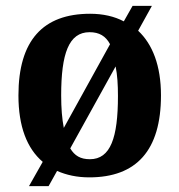

<svg xmlns="http://www.w3.org/2000/svg" viewBox="-20 -596 613 656"><path d="M126 -43 79 40H146L175 -12C207 2 243 10 285 10C446 10 530 -82 530 -270C530 -372 501 -445 452 -491L499 -576H433L403 -523C371 -540 332 -549 288 -549C127 -549 43 -458 43 -270C43 -164 72 -89 126 -43ZM356 -445 198 -159C192 -190 189 -226 189 -270C189 -413 215 -486 286 -486C319 -486 341 -473 356 -445ZM287 -52C255 -52 235 -64 220 -89L375 -369C381 -340 383 -306 383 -268C383 -126 358 -52 287 -52Z"/></svg>

Font: Noto Serif Ethiopic SemiCondensed
Style: Bold
Weight: 700
Width: 4
Designer: Monotype Design Team
Foundry: Monotype Imaging Inc.
Version: Version 2.102